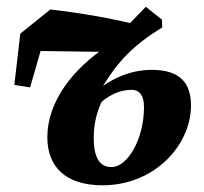

<svg xmlns="http://www.w3.org/2000/svg" viewBox="-20 -535 606 570"><path d="M69.4 -275.5 115.6 -436.2 56.9 -384.2 308.6 -380.7 393.8 -459.9C307.2 -481.6 222.3 -495.9 129.5 -506.9L40.2 -435.1L22.6 -283L69.4 -275.5ZM284.2 15.1C440.8 15.1 547 -105.9 547 -221.3C547 -288.1 515.1 -327.6 430.8 -327.6C358.8 -327.6 296.4 -295 247.8 -248.6H237.4L263 -214.9C299 -253.2 335.1 -268.3 371.3 -268.3C392.8 -268.3 407.5 -252.7 407.5 -217.6C407.5 -122.3 359 -39 310.9 -39C275.9 -39 258.2 -67.2 258.2 -125.4C258.2 -171.8 269.7 -217.3 296.8 -260.5L285.6 -279.6C330.1 -352 373.6 -399 461.6 -453.8L460.8 -476.7L412.9 -514.9L327.5 -426.4L325.4 -404.9L302.5 -400.6C196.8 -332.6 120.5 -233.5 120.5 -127.5C120.5 -39.3 175.6 15.1 284.2 15.1Z"/></svg>

Font: Source Serif 4 Variable
Style: Italic
Weight: 400
Italic angle: -12°
Designer: Frank Grießhammer
Foundry: Adobe Systems Incorporated
Version: Version 4.004;hotconv 1.0.116;makeotfexe 2.5.65601